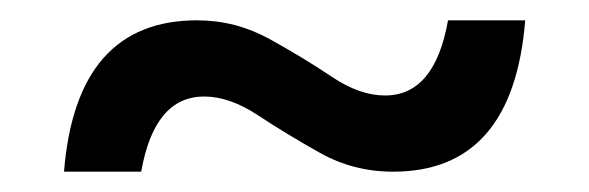

<svg xmlns="http://www.w3.org/2000/svg" viewBox="-20 -404 580 189"><path d="M497 -384Q485 -235 367 -235Q328 -235 295 -253.5Q262 -272 234 -290.5Q206 -309 181 -309Q132 -309 119 -235H43Q55 -384 174 -384Q212 -384 245.5 -365.5Q279 -347 306.5 -328.5Q334 -310 359 -310Q408 -310 421 -384Z"/></svg>

Font: Elaine Sans
Style: Regular
Weight: 400
Designer: Wei Huang
Foundry: Wei Huang
Version: Version 2.001;December 24, 2019;FontCreator 12.0.0.2547 64-b